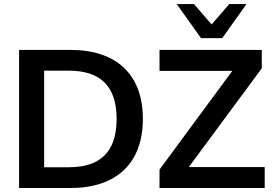

<svg xmlns="http://www.w3.org/2000/svg" viewBox="-20 -941 1365 961"><path d="M75.5 0H332.4C563.7 0 695.1 -124.5 695.1 -346.1C695.1 -567.6 563.7 -691.2 332.4 -691.2H75.5ZM324.5 -103.9H201V-587.3H324.5C484.3 -587.3 563.7 -507.8 563.7 -346.1C563.7 -184.3 485.3 -103.9 324.5 -103.9ZM778.4 0H1304.9V-104.9H896.1V-65.7L1290.2 -599V-691.2H778.4V-586.3H1172.5V-626.5L778.4 -92.2ZM986.3 -750H1092.2L1213.7 -920.6H1127.5L1039.2 -818.6L951 -920.6H864.7Z"/></svg>

Font: LL Pando Sans
Style: Bold
Weight: 700
Designer: Joshua Smith
Foundry: Joshua Smith
Version: Version 1.000;Glyphs 3.2.1 (3258)